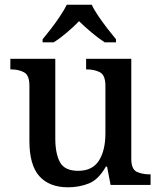

<svg xmlns="http://www.w3.org/2000/svg" viewBox="-20 -786 684 816"><path d="M269 10Q190 10 147.5 -37Q105 -84 105 -187V-422Q105 -466 82.5 -478.5Q60 -491 27 -491H24V-536H215V-198Q215 -133 235 -96.5Q255 -60 312 -60Q373 -60 400.5 -103.5Q428 -147 428 -219V-421Q428 -467 404.5 -479Q381 -491 349 -491H346V-536H538V-111Q538 -67 561 -56Q584 -45 616 -45H620V0H450L435 -78H430Q399 -23 358 -6.5Q317 10 269 10ZM161 -619Q177 -638 197 -664Q217 -690 235 -717Q253 -744 264 -766H370Q380 -744 398.5 -717Q417 -690 437 -664Q457 -638 473 -619V-606H425Q399 -623 369 -648Q339 -673 316 -696Q294 -673 264.5 -648Q235 -623 208 -606H161Z"/></svg>

Font: Noto Serif Bengali Medium
Style: Regular
Weight: 500
Designer: Juan Bruce, Universal Thirst, Indian Type Foundry and the Monotype Design Team.
Foundry: Monotype Imaging Inc.
Version: Version 2.003; ttfautohint (v1.8.4.7-5d5b)